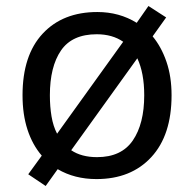

<svg xmlns="http://www.w3.org/2000/svg" viewBox="-20 -586 645 639"><path d="M551 -269Q551 -136 483.5 -63Q416 10 301 10Q228 10 172 -23L132 33L74 -6L119 -68Q88 -104 71.5 -154.5Q55 -205 55 -269Q55 -402 122 -474Q189 -546 304 -546Q377 -546 435 -510L474 -566L533 -528L488 -465Q517 -430 534 -380.5Q551 -331 551 -269ZM146 -269Q146 -231 151.5 -198.5Q157 -166 170 -141L390 -447Q354 -472 302 -472Q220 -472 183 -418Q146 -364 146 -269ZM460 -269Q460 -343 437 -392L217 -86Q251 -63 303 -63Q384 -63 422 -118.5Q460 -174 460 -269Z"/></svg>

Font: Noto Sans Historical
Style: Regular
Weight: 400
Designer: Monotype Design Team
Foundry: Monotype Imaging Inc.
Version: Version 2.013; ttfautohint (v1.8.4.7-5d5b)